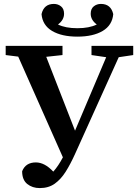

<svg xmlns="http://www.w3.org/2000/svg" viewBox="-20 -897 707 980"><path d="M9 -616V-663H299V-616L216 -607L363 -230L522 -605L447 -616V-663H660V-616L586 -605L363 -111Q340 -60 315.5 -21Q291 18 259.5 40.5Q228 63 183 63Q145 63 119 42Q93 21 93 -23Q111 -68 163 -68Q208 -68 252 -21Q278 -50 301 -94L73 -608ZM375 -710Q295 -710 246 -739Q197 -768 192 -825Q204 -877 255 -877Q276 -877 291.5 -864.5Q307 -852 307 -827Q307 -795 276 -772Q314 -753 375 -753Q436 -753 474 -772Q443 -795 443 -827Q443 -852 458.5 -864.5Q474 -877 495 -877Q546 -877 558 -825Q553 -768 504 -739Q455 -710 375 -710Z"/></svg>

Font: Source Serif Pro Semibold
Style: Regular
Weight: 600
Designer: Frank Grießhammer
Foundry: Adobe Systems Incorporated
Version: Version 3.000;hotconv 1.0.109;makeotfexe 2.5.65596